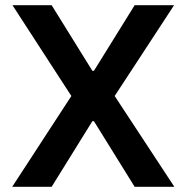

<svg xmlns="http://www.w3.org/2000/svg" viewBox="-20 -720 715 740"><path d="M255 -350 28 -700H179L336 -447H342L499 -700H651L422 -350L652 0H499L342 -253H336L179 0H27Z"/></svg>

Font: Be Vietnam
Style: Bold
Weight: 700
Designer: Gabriel Lam
Foundry: TypeRant
Version: Version 4.000